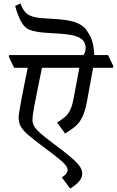

<svg xmlns="http://www.w3.org/2000/svg" viewBox="-20 -944 687 1130"><path d="M393 166 344 100Q363 88 370.5 77Q378 66 378 55Q378 43 366.5 28.5Q355 14 326 -10Q297 -34 244 -73Q181 -120 147 -149Q113 -178 100.5 -203Q88 -228 90 -261Q91 -272 96 -302.5Q101 -333 109 -374.5Q117 -416 126 -460.5Q135 -505 143 -545H63L32 -610L34 -620H471Q475 -625 478 -632Q484 -645 484 -663Q484 -678 476.5 -694.5Q469 -711 446 -723Q422 -735 387.5 -740Q353 -745 313.5 -747Q274 -749 236.5 -752Q199 -755 169 -763.5Q139 -772 123 -790Q106 -810 92 -842.5Q78 -875 69 -909L100 -924Q112 -893 124.5 -877.5Q137 -862 153 -854Q180 -841 222.5 -837.5Q265 -834 313 -831.5Q361 -829 404.5 -818.5Q448 -808 476 -782Q493 -766 514 -725Q532 -686 535 -620H616L647 -555L645 -545H528Q522 -512 515 -474Q508 -436 502 -402.5Q496 -369 492 -348Q481 -289 465 -256Q449 -223 425 -202Q401 -181 363 -158L316 -223Q342 -239 360.5 -254Q379 -269 392 -294.5Q405 -320 413 -364Q422 -411 429.5 -451.5Q437 -492 447 -545H227Q215 -484 202 -422Q189 -360 180 -310.5Q171 -261 171 -238Q171 -220 180.5 -202.5Q190 -185 215.5 -162Q241 -139 289 -103Q358 -52 396 -19.5Q434 13 449 34.5Q464 56 464 76Q464 103 444 125Q424 147 393 166Z"/></svg>

Font: Tiro Devanagari Hindi
Style: Italic
Weight: 400
Italic angle: -11°
Designer: Devanagari: John Hudson & Fiona Ross, assisted by Paul Hanslow. Latin: John Hudson with Paul Hanslow, assisted by Kaja S
Foundry: Tiro Typeworks Ltd.
Version: Version 1.52